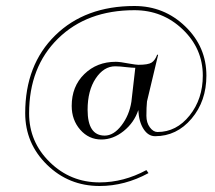

<svg xmlns="http://www.w3.org/2000/svg" viewBox="-20 -490 718 640"><path d="M418 -151 431 -264Q422 -264 403 -266Q379 -269 364 -269Q326 -269 299 -228.5Q272 -188 272 -124Q272 -38 329 -38Q359 -38 385 -72Q411 -106 418 -151ZM470 -152Q468 -133 468 -104Q468 -81 479.5 -65.5Q491 -50 505 -50Q568 -50 612 -105Q656 -160 656 -238Q656 -328 589 -392Q522 -456 428 -456Q270 -456 173.5 -361.5Q77 -267 77 -112Q77 -17 146 50.5Q215 118 312 118Q392 118 468 77L475 87Q396 130 312 130Q209 130 136.5 59Q64 -12 64 -113Q64 -274 164 -372Q264 -470 428 -470Q527 -470 597.5 -402Q668 -334 668 -238Q668 -153 618.5 -94.5Q569 -36 497 -36Q474 -36 458.5 -60Q443 -84 441 -123Q427 -81 392 -53Q357 -25 318 -25Q276 -25 247.5 -57.5Q219 -90 219 -137Q219 -202 261 -243Q303 -284 366 -284Q380 -284 411 -278Q434 -274 441 -274Q474 -274 485.5 -281.5Q497 -289 504 -308L507 -307Z"/></svg>

Font: Kleymissky
Style: Regular
Weight: 500
Italic angle: -8°
Designer: gluk
Foundry: gluk
Version: Version 0.283